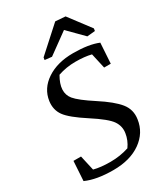

<svg xmlns="http://www.w3.org/2000/svg" viewBox="-215 -972 941 1078"><g transform="rotate(-30 255.5 -432.5)"><path d="M485.8 -646 477.5 -514.2H434.6L412.6 -612.3Q369.6 -623 310.5 -623Q251.5 -623 197.3 -604.5Q145.5 -515.6 190.4 -460.9Q216.8 -428.7 302.7 -373Q388.7 -317.4 424.8 -272.5Q460.9 -227.5 451.7 -168.5Q440.4 -87.9 371.1 -38.6Q301.8 10.7 192.4 10.7Q83.5 10.7 15.6 -20L23.4 -146.5H72.3L94.2 -49.3Q138.2 -37.6 201.2 -37.6Q264.2 -37.6 320.8 -56.2Q347.2 -92.8 353.5 -135.3Q360.4 -177.7 335.9 -213.9Q311.5 -250 217.8 -310.5Q124 -371.1 95.2 -411.1Q66.4 -451.2 73.7 -504.9Q84.5 -580.6 152.8 -626Q221.2 -671.4 322.8 -671.4Q424.3 -671.4 485.8 -646ZM492.2 -717.8 440.4 -712.9 344.7 -809.6 211.4 -712.9 166 -717.8 168.5 -733.4 326.2 -876 390.6 -871.1 494.6 -733.4Z"/></g></svg>

Font: NoticiaText-Italic
Style: Italic
Weight: 400
Italic angle: -8°
Designer: JM Sole
Foundry: JM Sole
Version: Version 1.003